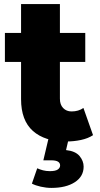

<svg xmlns="http://www.w3.org/2000/svg" viewBox="-20 -683 487 939"><path d="M303 9Q199 9 141 -42.5Q83 -94 83 -198V-663H273V-200Q273 -171 289 -154.5Q305 -138 330 -138Q364 -138 388 -155L435 -22Q411 -6 376 1.5Q341 9 303 9ZM4 -380V-522H397V-380ZM231 236Q206 236 179.5 230Q153 224 136 215L162 140Q175 146 190.5 150Q206 154 224 154Q251 154 262.5 146Q274 138 274 126Q274 114 263.5 107.5Q253 101 229 101H192L218 -9H317L303 51Q349 56 369 80Q389 104 389 132Q389 180 346 208Q303 236 231 236Z"/></svg>

Font: MOST Montserrat ExtraBold
Style: Regular
Weight: 800
Designer: Julieta Ulanovsky
Foundry: Julieta Ulanovsky
Version: Version 8.000;March 11, 2024;FontCreator 15.0.0.2926 64-bit